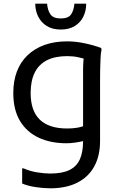

<svg xmlns="http://www.w3.org/2000/svg" viewBox="-20 -780 658 1040"><path d="M252 240Q216 240 173 233.5Q130 227 100 214V132H108Q141 147 180.5 153.5Q220 160 252 160Q317 160 356 141Q395 122 412.5 83Q430 44 430 -16V-400Q430 -424 431.5 -445Q433 -466 436 -485L453 -457Q431 -464 403.5 -470Q376 -476 344 -476Q278 -476 234 -453.5Q190 -431 168 -386.5Q146 -342 146 -276Q146 -180 195.5 -132Q245 -84 344 -84Q372 -84 397 -88Q422 -92 452 -104L450 -20Q416 -12 390 -8Q364 -4 340 -4Q254 -4 189 -34.5Q124 -65 88 -125.5Q52 -186 52 -276Q52 -341 71.5 -392.5Q91 -444 129 -480.5Q167 -517 221 -536.5Q275 -556 344 -556Q389 -556 439 -545.5Q489 -535 528 -520L530 -512Q526 -494 524.5 -463Q523 -432 522.5 -400Q522 -368 522 -348V-16Q522 64 490.5 121.5Q459 179 398.5 209.5Q338 240 252 240ZM309 -620Q264 -620 233.5 -639Q203 -658 187 -690Q171 -722 171 -760H235Q238 -724 253.5 -702Q269 -680 309 -680Q350 -680 365 -702Q380 -724 383 -760H447Q447 -722 431.5 -690Q416 -658 385 -639Q354 -620 309 -620Z"/></svg>

Font: Kufam
Style: Regular
Weight: 400
Designer: Wael Morcos, Artur Schmal
Foundry: Original Type
Version: Version 1.301; ttfautohint (v1.8.3)